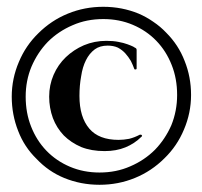

<svg xmlns="http://www.w3.org/2000/svg" viewBox="-20 -500 581 551"><path d="M265.6 30.3Q211.9 30.3 164.1 10.7Q119.1 -7.8 85 -43.9Q49.8 -78.1 32.2 -124Q13.7 -170.9 13.7 -222.7Q13.7 -274.4 34.2 -322.3Q53.7 -369.1 89.8 -404.3Q127 -441.4 174.8 -460.9Q222.7 -480.5 276.4 -480.5Q330.1 -480.5 377.9 -460.9Q400.4 -451.2 419.9 -437.5Q440.4 -423.8 457 -406.2Q492.2 -371.1 509.8 -325.2Q528.3 -279.3 528.3 -227.5Q528.3 -175.8 507.8 -127.9Q488.3 -81.1 452.1 -45.9Q415 -8.8 367.2 10.7Q319.3 30.3 265.6 30.3ZM276.4 -445.3Q228.5 -445.3 188.5 -427.7Q147.5 -410.2 117.2 -379.9Q87.9 -349.6 70.3 -308.6Q53.7 -268.6 53.7 -222.7Q53.7 -175.8 69.3 -136.7Q85 -96.7 113.3 -67.4Q141.6 -38.1 180.7 -21.5Q219.7 -4.9 265.6 -4.9Q313.5 -4.9 353.5 -22.5Q394.5 -40 424.8 -70.3Q454.1 -100.6 471.7 -140.6Q488.3 -181.6 488.3 -227.5Q488.3 -274.4 472.7 -313.5Q457 -353.5 428.7 -382.8Q400.4 -412.1 361.3 -428.7Q322.3 -445.3 276.4 -445.3ZM121.1 -222.7Q121.1 -190.4 131.8 -161.1Q142.6 -132.8 163.1 -111.3Q183.6 -90.8 212.9 -78.1Q242.2 -66.4 280.3 -66.4Q313.5 -66.4 339.8 -77.1Q366.2 -87.9 385.7 -107.4Q387.7 -108.4 387.7 -110.4Q387.7 -111.3 386.7 -112.3Q384.8 -114.3 380.9 -113.3Q366.2 -105.5 350.6 -101.6Q335 -98.6 320.3 -98.6Q263.7 -98.6 236.3 -130.9Q208 -164.1 208 -224.6Q208 -254.9 212.9 -281.2Q216.8 -307.6 226.6 -327.1Q236.3 -346.7 252 -358.4Q266.6 -369.1 289.1 -369.1Q305.7 -369.1 318.4 -363.3Q331.1 -356.4 339.8 -346.7Q348.6 -336.9 355.5 -325.2Q361.3 -313.5 365.2 -302.7Q366.2 -299.8 369.1 -300.8Q372.1 -300.8 372.1 -303.7Q372.1 -322.3 372.1 -357.4Q372.1 -360.4 369.1 -362.3Q368.2 -362.3 362.3 -366.2Q356.4 -369.1 345.7 -373Q335 -377 319.3 -379.9Q304.7 -382.8 285.2 -382.8Q251 -382.8 220.7 -370.1Q191.4 -357.4 168.9 -335.9Q146.5 -314.5 133.8 -285.2Q121.1 -255.9 121.1 -222.7Z"/></svg>

Font: Mermaid
Style: Bold
Weight: 400
Designer: Scott Simpson
Version: Version 1.001